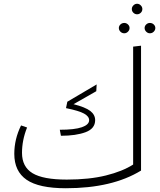

<svg xmlns="http://www.w3.org/2000/svg" viewBox="-20 -988 851 1021"><path d="M730 -745V-81Q577 13 330 13Q187 13 121.5 -32Q56 -77 56 -170Q56 -248 92 -321L124 -310Q97 -243 97 -175Q97 -101 153 -67Q209 -33 335 -33Q455 -33 543.5 -55Q632 -77 688 -113V-740ZM454 -349Q454 -369 427 -384Q400 -399 331 -413L338 -447L494 -539L492 -503L371 -434Q434 -418 460 -398Q486 -378 486 -349Q486 -304 435 -285Q384 -266 304 -266L298 -298Q377 -298 415.5 -311.5Q454 -325 454 -349ZM681 -940Q681 -951 689.5 -959.5Q698 -968 709 -968Q720 -968 728.5 -959.5Q737 -951 737 -940Q737 -928 728.5 -920Q720 -912 709 -912Q698 -912 689.5 -920Q681 -928 681 -940ZM612 -839Q612 -850 620.5 -858Q629 -866 641 -866Q652 -866 660.5 -858Q669 -850 669 -839Q669 -828 660.5 -819.5Q652 -811 641 -811Q629 -811 620.5 -819.5Q612 -828 612 -839ZM749 -839Q749 -850 757.5 -858Q766 -866 777 -866Q789 -866 797.5 -858Q806 -850 806 -839Q806 -828 797.5 -819.5Q789 -811 777 -811Q766 -811 757.5 -819.5Q749 -828 749 -839Z"/></svg>

Font: FiraGO ExtraLight
Style: Regular
Weight: 200
Designer: bBox Type
Foundry: bBox Type GmbH
Version: Version 1.001